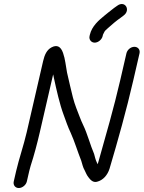

<svg xmlns="http://www.w3.org/2000/svg" viewBox="-20 -912 724 968"><path d="M497.5 -730 499.1 -737C499.6 -739 500.9 -741.7 503 -745C507.7 -756.9 514.7 -761.8 525 -771C547 -790.5 564.3 -805.7 589 -823L603.5 -834C640.5 -861.5 610.1 -912.2 570.9 -883L555.3 -872C545.6 -864.7 536.7 -857.7 528.5 -851L506.9 -833.5C478.9 -810.7 443.2 -780.5 433.1 -737L431.5 -730C427.5 -712.6 439.9 -697 457.4 -697C475 -697 493.5 -712.6 497.5 -730ZM115.3 3 127.5 -50C129.5 -58.7 131.9 -67.3 134.5 -76C151.6 -128.2 167.5 -188.3 180.6 -245L248 -537L251.8 -519C264.3 -460.5 281.4 -384.7 300.9 -333C310.6 -306 324.2 -267.1 336.1 -243C355.7 -200.1 372.1 -145.1 389.5 -102C394.9 -85 398 -68.1 406.5 -54C413.7 -40 415.6 -31.8 425.4 -19C434 -7.8 447.2 9.7 468.5 4.5C500.1 -3.2 521.9 -29.3 532.1 -61C574.3 -203 617.3 -356.5 652 -507L683.4 -643C687.7 -661.3 675.7 -676 657.6 -676C639.4 -676 621.7 -661.3 617.4 -643L586 -507C554.8 -371.6 513 -226.7 476.9 -99C475.6 -93.7 474.1 -88.7 472.4 -84C471.2 -87.3 469.6 -90.7 467.7 -94C461.6 -106.7 458.3 -121.4 454.4 -136C435.3 -179.8 420.4 -238.6 399.1 -282C387.8 -304.5 374.9 -341.8 364.7 -367C351.2 -401.9 342.8 -438.4 333 -481L318 -546C311.2 -581.4 309.1 -613.3 297.9 -645C286.3 -678.3 266.8 -687.7 239.4 -673C215.9 -660.3 204.8 -636.1 197.4 -604L114.6 -245C99.5 -179.7 75.6 -110.9 61.5 -50L49.3 3C45.1 21 57 36 74.7 36C92.4 36 111.1 21 115.3 3Z"/></svg>

Font: HoneyBee
Style: RegIt
Weight: 400
Foundry: Cannot Into Space Fonts
Version: Version 0.89